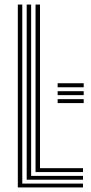

<svg xmlns="http://www.w3.org/2000/svg" viewBox="-20 -820 397 840"><path d="M58 0V-800H77.5V-16.8H343.2V0ZM96.8 -33.8V-800H116.2V-50.5H343.2V-33.8ZM135.5 -67.2V-800H155V-84.2H343.2V-67.2ZM232.2 -455.8H346.2V-438.2H232.2ZM232.2 -421H346.2V-403.8H232.2ZM232.2 -386.2H346.2V-369H232.2Z"/></svg>

Font: Big Shoulders Inline Text SemiBold
Style: Regular
Weight: 600
Designer: Patric King
Foundry: XO Type Co
Version: Version 1.000